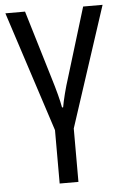

<svg xmlns="http://www.w3.org/2000/svg" viewBox="-55 -576 548 856"><g transform="rotate(-5 219.5 -148.5)"><path d="M261 1 437 -537H350L256 -229Q244 -192 235 -156.5Q226 -121 222 -97H217Q209 -144 181 -235L90 -537H2L177 1V240H261Z"/></g></svg>

Font: Noto Sans UI SemiCondensed
Style: Regular
Weight: 400
Width: 4
Designer: Monotype Design Team
Foundry: Monotype Imaging Inc.
Version: 1.001